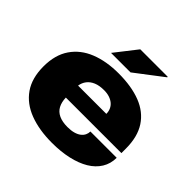

<svg xmlns="http://www.w3.org/2000/svg" viewBox="-181 -907 1100 1100"><g transform="rotate(45 369.5 -356.5)"><path d="M380 12Q276 12 198.5 -17.5Q121 -47 78.5 -108Q36 -169 36 -264Q36 -357 78 -418.5Q120 -480 195 -510Q270 -540 369 -540Q474 -540 548.5 -511Q623 -482 663 -421Q703 -360 703 -264V-228H253Q254 -192 267.5 -166.5Q281 -141 309 -128Q337 -115 379 -115Q408 -115 429 -121Q450 -127 463.5 -137.5Q477 -148 483.5 -161.5Q490 -175 490 -190H703Q703 -142 679.5 -104Q656 -66 613.5 -40.5Q571 -15 511.5 -1.5Q452 12 380 12ZM254 -326H483Q483 -345 476 -361Q469 -377 455.5 -388.5Q442 -400 422.5 -406.5Q403 -413 378 -413Q340 -413 314 -402Q288 -391 273 -371.5Q258 -352 254 -326ZM255 -592 359 -725H581L582 -721L413 -592Z"/></g></svg>

Font: Archivo SemiBold SemiExpanded Black
Style: Regular
Weight: 900
Width: 6
Version: Version 2.001